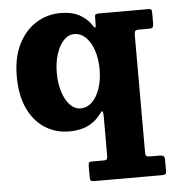

<svg xmlns="http://www.w3.org/2000/svg" viewBox="-55 -589 812 896"><g transform="rotate(-5 351.0 -140.5)"><path d="M618.5 165.5H662.5Q676 165.5 682 169.8Q688 174 688 188V238Q688 250 683.8 253.8Q679.5 257.5 667 257.5H351Q337.5 257.5 334 253.5Q330.5 249.5 330.5 235.5V188Q330.5 174.5 333 170Q335.5 165.5 348.5 165.5H401.5Q415 165.5 417.8 160Q420.5 154.5 420.5 140.5V-32Q420.5 -64.5 416.2 -64Q412 -63.5 402.5 -51Q380 -19.5 343.5 -1.5Q307 16.5 254.5 16.5Q191 16.5 140.8 -15.8Q90.5 -48 61.5 -109.8Q32.5 -171.5 32.5 -260Q32.5 -348.5 63.5 -410.5Q94.5 -472.5 146.5 -505Q198.5 -537.5 261.5 -537.5Q314 -537.5 349.8 -518.2Q385.5 -499 407.5 -465Q414 -455 417.2 -455.2Q420.5 -455.5 420.5 -481V-504Q420.5 -515 425 -517.5Q429.5 -520 441 -520H670Q680.5 -520 684.2 -517Q688 -514 688 -502.5V-455.5Q688 -440 684.5 -434.2Q681 -428.5 665.5 -428.5H620.5Q605.5 -428.5 601.8 -423.2Q598 -418 598 -403V147Q598 158 602.5 161.8Q607 165.5 618.5 165.5ZM420.5 -260Q420.5 -309.5 407.2 -349Q394 -388.5 370.5 -411.2Q347 -434 316.5 -434Q289 -434 267.2 -411.2Q245.5 -388.5 232.8 -349Q220 -309.5 220 -260Q220 -210.5 232.8 -171Q245.5 -131.5 267.2 -108.8Q289 -86 316.5 -86Q347 -86 370.5 -108.8Q394 -131.5 407.2 -171Q420.5 -210.5 420.5 -260Z"/></g></svg>

Font: Besley* Heavy
Style: Regular
Weight: 800
Designer: Owen Earl
Foundry: indestructible type*
Version: Version 3.000; ttfautohint (v1.8.3)